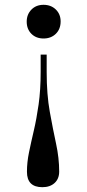

<svg xmlns="http://www.w3.org/2000/svg" viewBox="-20 -547 363 798"><path d="M174 -320V-248Q174 -154 187 -82Q200 -10 213 50Q226 110 226 166Q226 196 207 213.5Q188 231 156 231Q92 231 92 167Q92 128 100.5 86.5Q109 45 120.5 -4Q132 -53 140.5 -113Q149 -173 149 -249V-320ZM161 -527Q192 -527 212 -507.5Q232 -488 232 -458Q232 -426 212 -406.5Q192 -387 161 -387Q130 -387 110.5 -406.5Q91 -426 91 -457Q91 -487 110.5 -507Q130 -527 161 -527Z"/></svg>

Font: Literata 72pt
Style: Regular
Weight: 400
Designer: Latin by Veronika Burian and Jose Scaglione. Greek by Irene Vlachou. Cyrillic by Vera Evstafieva.
Foundry: TypeTogether
Version: Version 3.002